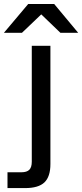

<svg xmlns="http://www.w3.org/2000/svg" viewBox="-95 -752 416 972"><path d="M160.2 78.1Q160.2 142.6 129.9 171.4Q99.6 200.2 32.2 200.2H-57.1V120.1H13.2Q41 120.1 53.5 107.4Q65.9 94.7 65.9 66.9V-520H160.2ZM-75.2 -585.9 47.9 -731.9H179.2L300.8 -585.9H210.9L113.8 -679.2L16.1 -585.9Z"/></svg>

Font: Aspekta 450
Style: Regular
Weight: 450
Designer: Ivo Dolenc
Version: Version 2.000